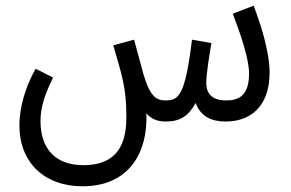

<svg xmlns="http://www.w3.org/2000/svg" viewBox="-20 -421 1020 673"><path d="M269 232C436 232 499 109 493 -24C507 -7 528 5 560 5C612 5 640 -14 666 -60C683 -13 721 5 771 5C853 5 925 -43 925 -167C925 -239 894 -336 869 -401L796 -373C825 -297 853 -213 853 -163C853 -82 813 -69 772 -69C716 -69 703 -101 703 -130C703 -164 715 -234 721 -270L653 -282C629 -86 607 -69 560 -69C525 -69 505 -87 483 -160C477 -181 471 -206 450 -282L377 -262C405 -164 423 -117 423 -14C423 55 411 158 272 158C177 158 122 103 122 4C122 -43 135 -86 166 -149L105 -180C51 -84 48 -6 48 18C48 150 137 232 269 232Z"/></svg>

Font: Noto Sans Arabic ExtCond
Style: Regular
Weight: 400
Width: 2
Designer: Monotype Design Team, Nadine Chahine, Nizar Qandah and Khaled Hosny
Foundry: Monotype Imaging Inc.
Version: Version 2.012